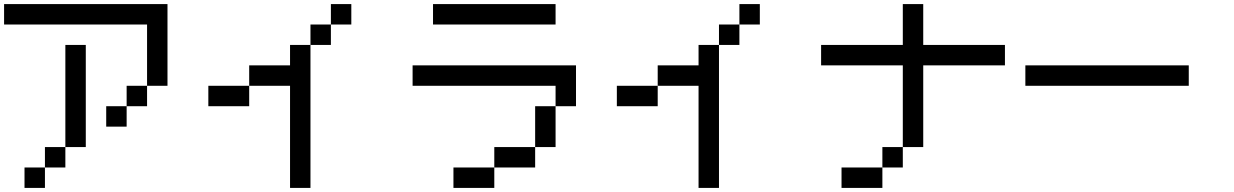

<svg xmlns="http://www.w3.org/2000/svg" viewBox="-20 -920 6040 940"><path d="M800 -500H700V-800H0V-900H800ZM100 0V-100H200V0ZM200 -100V-200H300V-100ZM300 -200V-700H400V-200ZM500 -300V-400H600V-300ZM600 -400V-500H700V-400Z M1000 -400V-500H1200V-400ZM1200 -500V-600H1400V-700H1500V0H1400V-500ZM1500 -700V-800H1600V-700ZM1600 -800V-900H1700V-800Z M2000 -500V-600H2800V-400H2700V-500ZM2100 -800V-900H2700V-800ZM2200 0V-100H2400V0ZM2400 -100V-200H2600V-100ZM2600 -200V-400H2700V-200Z M3000 -400V-500H3200V-400ZM3200 -500V-600H3400V-700H3500V0H3400V-500ZM3500 -700V-800H3600V-700ZM3600 -800V-900H3700V-800Z M4000 -600V-700H4400V-900H4500V-700H4900V-600H4500V-200H4400V-600ZM4100 0V-100H4300V0ZM4300 -100V-200H4400V-100Z M5000 -500V-600H5800V-500Z"/></svg>

Font: Galmuri9 Regular
Style: Regular
Weight: 400
Designer: Lee Minseo (quiple)
Version: Version 2.399;hotconv 1.1.1;makeotfexe 2.6.0 DEVELOPMENT